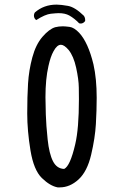

<svg xmlns="http://www.w3.org/2000/svg" viewBox="-20 -810 540 832"><path d="M239 2H230Q197 -4 161.5 -38.5Q126 -73 112 -158.5Q98 -244 98 -318Q98 -391 101.5 -448Q105 -505 120 -561Q135 -617 164 -650.5Q193 -684 219 -692Q235 -696 252 -696Q262 -696 281.5 -693.5Q301 -691 323 -668Q362 -626 385 -531Q399 -469 399 -386Q399 -333 395.5 -272.5Q392 -212 375 -139.5Q358 -67 320.5 -32.5Q283 2 239 2ZM258 -78Q284 -90 306 -185Q322 -253 322 -380Q322 -395 321.5 -430.5Q321 -466 310 -516.5Q299 -567 277 -594Q258 -616 244 -616Q227 -616 212 -588Q199 -565 190 -524Q177 -468 177 -389Q177 -362 178.5 -314.5Q180 -267 186.5 -205.5Q193 -144 209.5 -111.5Q226 -79 258 -78ZM330 -708 323 -709Q303 -730 280 -743Q262 -753 234 -753Q225 -753 200.5 -750.5Q176 -748 137 -723Q127 -730 127 -743Q127 -750 131 -756Q170 -790 225 -790Q244 -790 274.5 -784.5Q305 -779 343 -742Q349 -734 349 -724V-719Q341 -708 330 -708Z"/></svg>

Font: Xiaolai Mono SC
Style: Regular
Weight: 400
Monospace: yes
Designer: LXGW / Nozomi Seto
Version: Version 3.113;September 30, 2024